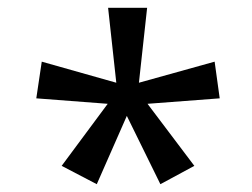

<svg xmlns="http://www.w3.org/2000/svg" viewBox="-20 -765 647 492"><path d="M138 -340 256 -499 73 -513 87 -607 278 -553 257 -745H357L336 -553L530 -607L543 -513L358 -499L478 -340L391 -293L305 -468L228 -293Z"/></svg>

Font: tamil15
Style: Book
Weight: 400
Designer: Jelle Bosma - Monotype Design Team
Foundry: Monotype Imaging Inc.
Version: Version 2.003